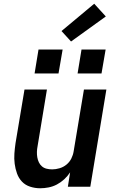

<svg xmlns="http://www.w3.org/2000/svg" viewBox="-20 -999 640 1027"><path d="M195 8Q167 8 141 -0.5Q115 -9 97.5 -27.5Q80 -46 71 -71Q62 -96 58.5 -123Q55 -150 57 -177.5Q59 -205 63 -233L111 -520H231L181 -217Q178 -202 177.5 -187Q177 -172 179.5 -157.5Q182 -143 188 -130.5Q194 -118 204.5 -109Q215 -100 229.5 -96.5Q244 -93 259 -93Q278 -93 298.5 -99Q319 -105 335.5 -118.5Q352 -132 361.5 -151Q371 -170 374 -190L429 -520H549L463 0H343L355 -77Q342 -57 323.5 -40Q305 -23 284 -12Q263 -1 240 3.5Q217 8 195 8ZM523 -606H395L416 -734H545ZM165 -606 186 -734H315L293 -606ZM360 -777 309 -833 484 -979 546 -911Z"/></svg>

Font: Iosevka SS04 Extended Oblique
Style: Bold
Weight: 700
Width: 7
Italic angle: -9°
Monospace: yes
Designer: Belleve Invis
Foundry: Belleve Invis
Version: Version 19.0.0; ttfautohint (v1.8.4)